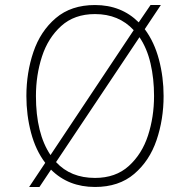

<svg xmlns="http://www.w3.org/2000/svg" viewBox="-20 -732 756 764"><path d="M160 -84Q122 -134 103.5 -204Q85 -274 85 -350Q85 -443 113 -525.5Q141 -608 202 -660Q263 -712 358 -712Q463 -712 532 -643L579 -712H620L556 -616Q594 -565 612.5 -495Q631 -425 631 -350Q631 -257 603 -174.5Q575 -92 514 -40Q453 12 358 12Q252 12 183 -57L137 12H96ZM512 -612Q453 -676 358 -676Q276 -676 223.5 -628.5Q171 -581 147 -507Q123 -433 123 -350Q123 -201 181 -115ZM593 -350Q593 -419 579 -479.5Q565 -540 535 -584L203 -87Q261 -24 358 -24Q440 -24 492.5 -71.5Q545 -119 569 -193Q593 -267 593 -350Z"/></svg>

Font: Overpass Thin
Style: Regular
Weight: 100
Designer: Delve Withrington, Thomas Jockin
Foundry: Delve Fonts
Version: Version 3.000;DELV;Overpass